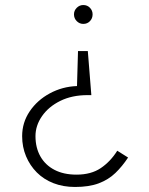

<svg xmlns="http://www.w3.org/2000/svg" viewBox="-20 -733 591 763"><path d="M121 -192Q121 -234 147 -271.5Q173 -309 219.5 -332Q266 -355 328 -355H343L329 -530H290L286 -391Q228 -389 178 -362Q128 -335 98 -290.5Q68 -246 68 -192Q68 -149 83.5 -112Q99 -75 126.5 -47.5Q154 -20 192.5 -5Q231 10 278 10Q334 10 372.5 -4.5Q411 -19 438.5 -45.5Q466 -72 489 -107L446 -134Q419 -91 380.5 -65Q342 -39 284 -39Q233 -39 196.5 -58Q160 -77 140.5 -111.5Q121 -146 121 -192ZM348 -676Q348 -691 337.5 -702Q327 -713 311 -713Q296 -713 285 -702Q274 -691 274 -676Q274 -660 285 -649Q296 -638 311 -638Q327 -638 337.5 -649Q348 -660 348 -676Z"/></svg>

Font: Jost Light
Style: Regular
Weight: 300
Version: Version 3.710